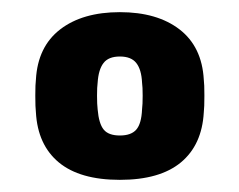

<svg xmlns="http://www.w3.org/2000/svg" viewBox="-20 -725 394 316"><path d="M177.3 -429Q111.5 -429 76.8 -457.7Q42.1 -486.5 39.1 -540Q38.1 -548 38.1 -567.5Q38.1 -587 39.1 -594Q42.1 -648.1 79 -676.6Q115.9 -705 177.3 -705Q238.6 -705 275.5 -676.6Q312.4 -648.1 315.4 -594Q316.4 -587 316.4 -567.5Q316.4 -548 315.4 -540Q312.4 -486.5 277.7 -457.7Q243 -429 177.3 -429ZM177.3 -502Q195.9 -502 204.3 -511.7Q212.8 -521.4 213.8 -545Q214.8 -553 214.8 -567.5Q214.8 -582 213.8 -589Q212.8 -610.6 204.3 -621.3Q195.9 -632 177.3 -632Q158.6 -632 150.4 -621.3Q142.1 -610.6 140.7 -589Q139.7 -582 139.7 -567.5Q139.7 -553 140.7 -545Q142.7 -521.4 150.7 -511.7Q158.6 -502 177.3 -502Z"/></svg>

Font: Rubik Light
Style: Regular
Weight: 300
Designer: Hubert and Fischer
Foundry: Hubert and Fischer
Version: Version 2.300;gftools[0.9.30]